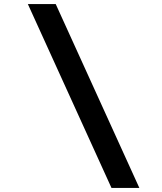

<svg xmlns="http://www.w3.org/2000/svg" viewBox="-20 -801 789 937"><path d="M660 116H524L116 -781H252Z"/></svg>

Font: DM Sans 11pt ExtraBold
Style: Italic
Weight: 800
Italic angle: -10°
Version: Version 4.004;gftools[0.9.30]